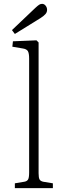

<svg xmlns="http://www.w3.org/2000/svg" viewBox="-20 -975 340 995"><path d="M57 0V-25L105 -33Q119 -35 125 -44Q131 -53 131 -81V-671Q131 -699 124.5 -710Q118 -721 97 -724L44 -733L47 -761L169 -766L180 -755V-77Q180 -54 185 -45Q190 -36 205 -33L254 -25V0ZM57 -799 42 -819 163 -934Q176 -946 183 -950.5Q190 -955 198 -955Q209 -955 216.5 -945.5Q224 -936 224 -924Q224 -912 216 -902.5Q208 -893 191 -882Z"/></svg>

Font: Literata ExtraLight
Style: Regular
Weight: 250
Designer: Latin by Veronika Burian and Jose Scaglione. Greek by Irene Vlachou. Cyrillic by Vera Evstafieva.
Foundry: TypeTogether
Version: Version 3.103;gftools[0.9.29]